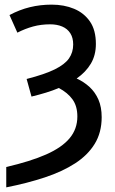

<svg xmlns="http://www.w3.org/2000/svg" viewBox="-20 -569 495 829"><path d="M7 152Q111 128 179 98Q247 68 280.5 28Q314 -12 314 -66Q314 -111 293 -140Q272 -169 234 -189Q208 -178 178.5 -169Q149 -160 116 -152L95 -228Q173 -248 216.5 -269.5Q260 -291 278 -317Q296 -343 296 -377Q296 -406 283.5 -425.5Q271 -445 248.5 -454.5Q226 -464 197 -464Q157 -464 122.5 -454.5Q88 -445 55 -428L21 -504Q64 -527 109 -538Q154 -549 203 -549Q257 -549 300 -531Q343 -513 368.5 -476Q394 -439 394 -379Q394 -331 372.5 -294.5Q351 -258 311 -230Q342 -216 366.5 -193.5Q391 -171 405 -139Q419 -107 419 -63Q419 3 389 52Q359 101 304 136.5Q249 172 173.5 197Q98 222 7 240Z"/></svg>

Font: Noto Sans Display SemiCondensed Medium
Style: Regular
Weight: 500
Width: 4
Designer: Monotype Design Team
Foundry: Monotype Imaging Inc.
Version: Version 2.003